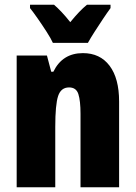

<svg xmlns="http://www.w3.org/2000/svg" viewBox="-20 -786 569 806"><path d="M328 -563Q400 -563 440 -510Q480 -457 480 -360V0H318V-308Q318 -363 309 -391Q300 -419 270 -419Q236 -419 224 -383Q212 -347 212 -253V0H50V-553H177L195 -485H204Q242 -563 328 -563ZM202 -606Q194 -624 176 -652Q158 -680 138.5 -708Q119 -736 106 -752V-766H207Q222 -753 239 -735Q256 -717 275 -693Q315 -742 345 -766H444V-752Q430 -733 412 -706Q394 -679 377 -652.5Q360 -626 349 -606Z"/></svg>

Font: Noto Sans Kannada ExtraCondensed Black
Style: Regular
Weight: 900
Width: 2
Designer: Jelle Bosma - Monotype Design Team
Foundry: Monotype Imaging Inc.
Version: Version 2.005; ttfautohint (v1.8.4.7-5d5b)